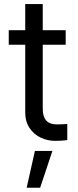

<svg xmlns="http://www.w3.org/2000/svg" viewBox="-20 -677 380 932"><path d="M298.8 -460V-530.3H22.5V-460ZM187.5 -657.2H102.5V-130.9C102.5 -101.6 109.5 -76.5 123.5 -55.7C137.5 -34.8 155.6 -19.2 177.7 -8.8C199.9 1.6 223.3 6.8 248 6.8C270.2 6.8 289.7 5.5 306.6 2.9V-75.2C289.7 -73.9 273.1 -73.2 256.8 -73.2C243.2 -73.2 231.3 -75.4 221.2 -79.6C211.1 -83.8 203 -91.6 196.8 -103C190.6 -114.4 187.5 -130.9 187.5 -152.3ZM149.4 55.7 109.4 234.4H174.8L234.4 55.7Z"/></svg>

Font: Pretendard Variable
Style: Regular
Weight: 400
Designer: Base glyphs from Inter by Rasmus Andersson; Hangeul glyphs from Noto Sans CJK(Source Han Sans) by Jang Soo-young and Kan
Foundry: Kil Hyung-jin
Version: Version 1.309;Glyphs 3.2 (3225)